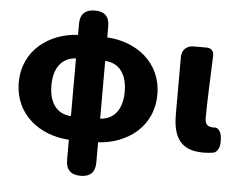

<svg xmlns="http://www.w3.org/2000/svg" viewBox="-60 -792 1322 1067"><g transform="rotate(5 601.5 -259.0)"><path d="M255 -168C234 -195 222 -234 222 -285C222 -386 269 -441 345 -446V-285V-124C307 -126 276 -141 255 -168ZM345 105V121C345 175 373 202 427 202C481 202 508 175 508 121V105V8C667 -1 813 -103 813 -285C813 -466 668 -569 508 -577V-639C508 -693 481 -720 427 -720C373 -720 345 -693 345 -639V-577C186 -569 40 -466 40 -285C40 -103 186 -1 345 8ZM598 -402C619 -375 631 -336 631 -285C631 -183 583 -128 508 -124V-285V-446C546 -444 577 -429 598 -402Z M925 -377V-185C925 -66 962 14 1094 14C1118 14 1137 12 1153 9C1188 -3 1190 -51 1184 -87C1181 -109 1165 -135 1143 -130C1142 -130 1142 -130 1141 -130C1108 -130 1092 -141 1092 -179C1092 -259 1098 -403 1103 -526C1104 -553 1089 -569 1063 -569H1015H990C951 -569 925 -543 925 -504Z"/></g></svg>

Font: GenSenRounded2 TW H
Style: Regular
Weight: 900
Version: Version 2.100;PS 2.1;hotconv 16.6.51;makeotf.lib2.5.65220 DE